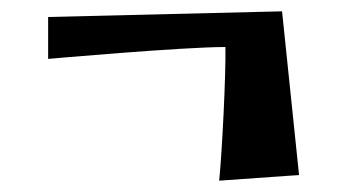

<svg xmlns="http://www.w3.org/2000/svg" viewBox="-20 -400 611 339"><path d="M478 -380 65 -370V-296C65 -296 301 -317 378 -317C379 -268 372 -130 367 -81L508 -91Z"/></svg>

Font: Original Surfer
Style: Regular
Weight: 400
Designer: Astigmatic (AOETI)
Foundry: Astigmatic (AOETI)
Version: Version 1.001